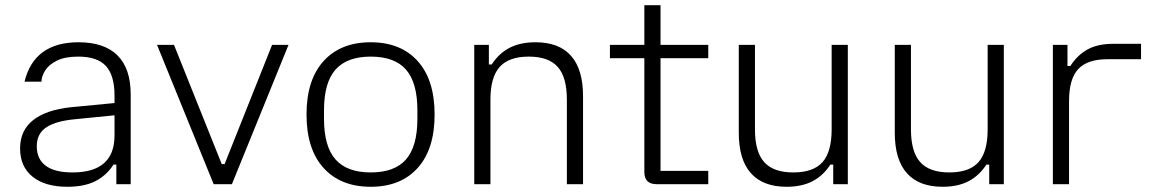

<svg xmlns="http://www.w3.org/2000/svg" viewBox="-20 -706 4427 736"><path d="M238 10Q153 10 105 -28.5Q57 -67 57 -137Q57 -206 107 -245.5Q157 -285 252 -295L419 -311V-264L268 -249Q193 -242 157 -217.5Q121 -193 121 -146V-145Q121 -96 155.5 -70.5Q190 -45 258 -45Q419 -45 419 -187V-277V-289V-339Q419 -417 386 -453Q353 -489 280 -489Q229 -489 198 -473.5Q167 -458 153 -435.5Q139 -413 139 -393H74Q111 -544 281 -544Q380 -544 430.5 -493.5Q481 -443 481 -344V0H426V-75H415Q388 -33 345.5 -11.5Q303 10 238 10Z M799 0 582 -534H647L830 -77H841L1023 -534H1086L869 0Z M1401 10Q1286 10 1220.5 -62Q1155 -134 1155 -267Q1155 -400 1220.5 -472Q1286 -544 1401 -544Q1516 -544 1581 -472Q1646 -400 1646 -267Q1646 -134 1581 -62Q1516 10 1401 10ZM1401 -45Q1493 -45 1536.5 -95Q1580 -145 1580 -251V-283Q1580 -389 1536.5 -439Q1493 -489 1401 -489Q1310 -489 1266 -439Q1222 -389 1222 -283V-251Q1222 -145 1266 -95Q1310 -45 1401 -45Z M1798 0V-534H1854V-459H1865Q1892 -501 1933 -522.5Q1974 -544 2033 -544Q2123 -544 2169 -492Q2215 -440 2215 -337V0H2153V-324Q2153 -410 2118 -449.5Q2083 -489 2007 -489Q1931 -489 1895.5 -449.5Q1860 -410 1860 -324V0Z M2497 0Q2450 0 2450 -47V-686H2512V-51H2695V0ZM2318 -483V-534H2695V-483Z M2995 10Q2905 10 2858.5 -42Q2812 -94 2812 -197V-534H2874V-210Q2874 -124 2909.5 -84.5Q2945 -45 3021 -45Q3098 -45 3133 -84.5Q3168 -124 3168 -210V-534H3230V0H3174V-75H3163Q3136 -33 3095 -11.5Q3054 10 2995 10Z M3593 10Q3503 10 3456.5 -42Q3410 -94 3410 -197V-534H3472V-210Q3472 -124 3507.5 -84.5Q3543 -45 3619 -45Q3696 -45 3731 -84.5Q3766 -124 3766 -210V-534H3828V0H3772V-75H3761Q3734 -33 3693 -11.5Q3652 10 3593 10Z M4016 0V-534H4072V-453H4083Q4110 -495 4149 -516.5Q4188 -538 4247 -538H4354V-479H4225Q4149 -479 4113.5 -441.5Q4078 -404 4078 -318V0Z"/></svg>

Font: Mozilla Text ExtraLight
Style: Regular
Weight: 200
Designer: Studio DRAMA
Foundry: Studio DRAMA
Version: Version 1.000